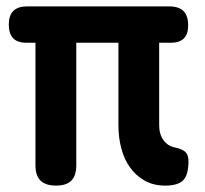

<svg xmlns="http://www.w3.org/2000/svg" viewBox="-20 -570 640 600"><path d="M496.2 10Q459.4 10 431.9 -5.6Q404.5 -21.1 386.2 -46.9Q367.9 -72.6 359 -106.6Q350.1 -140.5 350.1 -177.3V-436.4H218.4V-53.6Q218.4 -21.1 203 -5.6Q187.6 10 155.1 10Q122.6 10 106.7 -5.6Q90.8 -21.1 90.8 -53.6V-436.4H62.9Q34.5 -436.4 21 -450.6Q7.5 -464.8 7.5 -493.2Q7.5 -521.6 21.7 -535.8Q35.9 -550 64.3 -550H508.4Q538.9 -550 553.5 -535.4Q568 -520.9 568 -490.4Q568 -463.4 554.5 -449.9Q541 -436.4 514 -436.4H477.4V-179Q477.4 -150.2 491.2 -131.5Q504.9 -112.7 529.1 -108.6Q551.5 -103.4 560.3 -94.1Q569 -84.8 569 -66.6Q569 -24 552.8 -7Q536.6 10 496.2 10Z"/></svg>

Font: Maple Mono
Style: Regular
Weight: 400
Monospace: yes
Designer: subframe7536
Version: Version 7.300